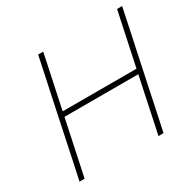

<svg xmlns="http://www.w3.org/2000/svg" viewBox="-155 -880 1060 1047"><g transform="rotate(-30 374.5 -356.5)"><path d="M58 0Q71 -60 83 -116.5Q94.5 -173 108.5 -238L158 -472.5Q172.5 -539.5 184.5 -596.2Q196.5 -653 209 -713H241Q228.5 -653 216.5 -596.2Q204.5 -539.5 190 -472L170 -378H635L655 -472.5Q669.5 -539.5 681.5 -597.5Q693.5 -655 706 -713H738Q725.5 -654.5 713.5 -597Q701.5 -539.5 687 -472L637.5 -238.5Q623.5 -173 612 -117Q600 -61 587 0H555Q568 -61 580 -117Q591.5 -173 605.5 -238.5L628.5 -347H163.5L140.5 -238Q126.5 -173 114.8 -116.5Q103 -60 90 0Z"/></g></svg>

Font: Heraclito Thin
Style: Italic
Weight: 100
Italic angle: -12°
Designer: Kostas Bartsokas (font) & Cristiano Sobral (main changes)
Foundry: Kostas Bartsokas (font) & Cristiano Sobral (main changes)
Version: Version 1.00;July 8, 2020;FontCreator 13.0.0.2655 64-bit